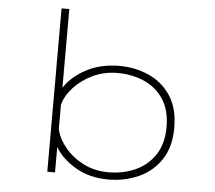

<svg xmlns="http://www.w3.org/2000/svg" viewBox="-53 -808 981 878"><g transform="rotate(5 437.5 -369.5)"><path d="M194.5 0V-750H230V-388.5Q262.5 -440 328.5 -475.5Q394.5 -511 481 -511Q554.5 -511 617 -483Q679.5 -455 717.5 -397.5Q755.5 -340 755.5 -251Q755.5 -162 716.5 -104Q677.5 -46 613.5 -17.5Q549.5 11 474.5 11Q389.5 11 325.5 -26.2Q261.5 -63.5 230 -116.5V0ZM475.5 -478Q413.5 -478 361.2 -452.8Q309 -427.5 274.2 -388.8Q239.5 -350 230 -309.5V-200Q239 -156.5 272.8 -115.5Q306.5 -74.5 358 -48.2Q409.5 -22 471 -22Q540.5 -22 596.8 -47.5Q653 -73 686.5 -124Q720 -175 720 -251Q720 -328 687.2 -378.2Q654.5 -428.5 599 -453.2Q543.5 -478 475.5 -478Z"/></g></svg>

Font: Trispace SemiExpanded Thin
Style: Regular
Weight: 100
Width: 6
Designer: Tyler Finck
Foundry: Etcetera Type Company
Version: Version 1.210; ttfautohint (v1.8.3)